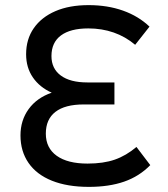

<svg xmlns="http://www.w3.org/2000/svg" viewBox="-20 -720 657 750"><path d="M567 -75Q524 -31 465 -10.5Q406 10 327 10Q243 10 183 -14Q123 -38 91.5 -83.5Q60 -129 60 -191Q60 -250 92 -294Q124 -338 182 -358Q135 -379 108.5 -417.5Q82 -456 82 -508Q82 -567 112 -610Q142 -653 196.5 -676.5Q251 -700 326 -700Q400 -700 460.5 -678.5Q521 -657 564 -616L508 -545Q470 -577 424 -593Q378 -609 325 -609Q255 -609 218 -581.5Q181 -554 181 -501Q181 -452 217.5 -425Q254 -398 321 -398H427V-312H307Q234 -312 196.5 -283Q159 -254 159 -198Q159 -142 201.5 -111.5Q244 -81 322 -81Q384 -81 428.5 -96.5Q473 -112 513 -146Z"/></svg>

Font: Radio Canada
Style: Regular
Weight: 400
Designer: Charles Daoud, Etienne Aubert Bonn, Alexandre Saumier Demers, Jacques Le Bailly
Foundry: Radio-Canada
Version: Version 2.104;gftools[0.9.28.dev5+ged2979d]